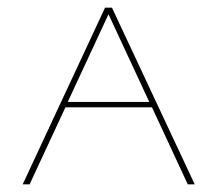

<svg xmlns="http://www.w3.org/2000/svg" viewBox="-20 -479 565 499"><path d="M375 -200H150L57 0H39L253 -459H271L486 0H468ZM368 -214 262 -442 156 -214Z"/></svg>

Font: Ysabeau SC Thin
Style: Regular
Weight: 200
Designer: Christian Thalmann (Catharsis Fonts)
Version: Version 0.003